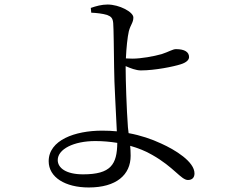

<svg xmlns="http://www.w3.org/2000/svg" viewBox="-20 -791 1040 848"><path d="M383 -735C406 -734 433 -731 453 -725C471 -718 478 -711 480 -689C482 -669 483 -558 484 -493C484 -425 493 -287 496 -211C476 -213 454 -214 431 -214C311 -214 195 -172 195 -79C195 -8 268 37 372 37C494 37 557 -19 557 -103C557 -120 556 -134 555 -147C590 -137 623 -124 652 -107C748 -53 780 4 810 4C828 4 839 -6 839 -25C839 -77 754 -129 692 -157C649 -177 602 -193 548 -203L545 -229C539 -308 535 -440 535 -486V-499C555 -490 581 -480 602 -480C665 -480 747 -497 778 -507C804 -515 815 -527 815 -539C815 -561 796 -574 757 -574C743 -574 725 -562 694 -552C659 -542 603 -532 565 -532L536 -533C538 -579 543 -627 549 -653C557 -683 569 -691 569 -714C569 -738 507 -771 455 -771C429 -771 404 -764 381 -756ZM498 -160C497 -65 470 -21 347 -21C272 -21 235 -49 235 -84C235 -132 305 -168 401 -168C435 -168 467 -165 498 -160Z"/></svg>

Font: Source Han Serif KR
Style: Regular
Weight: 400
Designer: Ryoko NISHIZUKA 西塚涼子 (kana & ideographs); Frank Grießhammer (Latin, Greek & Cyrillic); Wenlong ZHANG 张文龙 (bopomofo); San
Foundry: Adobe
Version: Version 2.001;hotconv 1.1.0;makeotfexe 2.6.0